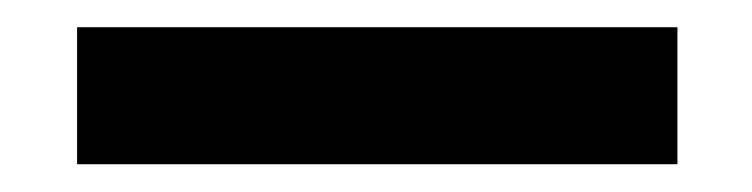

<svg xmlns="http://www.w3.org/2000/svg" viewBox="-20 -20 552 141"><path d="M477.5 0V100.6H36.6V0Z"/></svg>

Font: Battambang Black
Style: Regular
Weight: 900
Designer: Danh Hong
Version: Version 8.002; ttfautohint (v1.8.3)